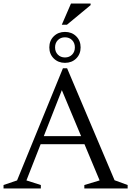

<svg xmlns="http://www.w3.org/2000/svg" viewBox="-27 -1066 742 1086"><path d="M175.5 -250.5V-296H506V-250.5ZM621 -46.5 695 -19.5V0H450V-19.5L536.5 -45.5L305.5 -597.5H339L122.5 -45.5L204 -19.5V0H-7V-19.5L69.5 -45.5L329 -680H352.5ZM340.5 -885.5Q379 -885.5 404 -860.8Q429 -836 429 -798Q429 -760 404 -735.2Q379 -710.5 340.5 -710.5Q302.5 -710.5 277.2 -735.2Q252 -760 252 -798Q252 -836 277.2 -860.8Q302.5 -885.5 340.5 -885.5ZM340.5 -741Q365 -741 380.8 -757Q396.5 -773 396.5 -798Q396.5 -823 380.8 -839Q365 -855 340.5 -855Q316 -855 300.2 -839Q284.5 -823 284.5 -798Q284.5 -773 300.2 -757Q316 -741 340.5 -741ZM322.5 -926 374.5 -1046H485.5V-1037L351.5 -926Z"/></svg>

Font: Newsreader 16pt
Style: Regular
Weight: 400
Designer: Hugues Gentile
Foundry: Production Type
Version: Version 1.003